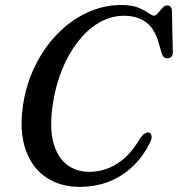

<svg xmlns="http://www.w3.org/2000/svg" viewBox="-20 -733 710 766"><path d="M576.5 -203.5Q583.5 -200 584.8 -189.2Q586 -178.5 577 -161.5Q537 -80.5 464.8 -34Q392.5 12.5 298 12.5Q220 12.5 163.5 -25.8Q107 -64 81.8 -137Q56.5 -210 72 -314.5Q84 -395.5 118.8 -467.5Q153.5 -539.5 206.2 -594.8Q259 -650 325 -681.5Q391 -713 465 -713Q507 -713 532.5 -702.2Q558 -691.5 572.2 -681Q586.5 -670.5 594 -670.5Q602 -670.5 610.2 -680.8Q618.5 -691 627.5 -701.2Q636.5 -711.5 646 -711.5Q665.5 -711.5 666 -688.5L669.5 -523Q669.5 -512 663.2 -506.2Q657 -500.5 648 -500.5Q631 -500 625 -521L613.5 -560.5Q597.5 -618 563 -644Q528.5 -670 474.5 -670Q421.5 -670 375 -642.5Q328.5 -615 291 -567Q253.5 -519 228 -456.2Q202.5 -393.5 191.5 -322.5Q176.5 -228.5 192 -167.8Q207.5 -107 245.5 -77.2Q283.5 -47.5 336.5 -47.5Q396 -47.5 448 -80.2Q500 -113 541.5 -185Q561.5 -210 576.5 -203.5Z"/></svg>

Font: Fraunces 72pt Soft
Style: Italic
Weight: 400
Italic angle: -16°
Version: Version 1.000;[b76b70a41]